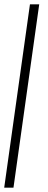

<svg xmlns="http://www.w3.org/2000/svg" viewBox="-20 -720 224 891"><path d="M119 -700H162L42.5 151H-0.5Z"/></svg>

Font: Urbanist ExtraLight
Style: Italic
Weight: 250
Version: Version 1.303